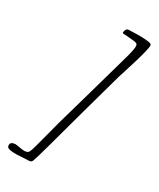

<svg xmlns="http://www.w3.org/2000/svg" viewBox="-227 -662 658 796"><g transform="rotate(30 101.5 -264.5)"><path d="M203.6 -414.1Q146 -208 99.6 -36.6Q78.6 40.5 71.3 61Q69.8 64.9 68.1 67.4Q66.4 69.8 63 71Q59.6 72.3 57.9 72.5Q56.2 72.8 50.5 73Q44.9 73.2 42.5 73.2Q3.4 75.7 -3.9 75.7Q-41 75.7 -46.9 67.4Q-50.3 62.5 -49.8 56.6Q-48.8 43 -30.8 41.5Q-30.3 41.5 -29.5 41.3Q-28.8 41 -28.3 41Q-22.9 41 -6.8 43.9Q9.3 46.9 17.1 46.9Q33.2 46.9 39.1 37.1Q42.5 31.7 51.8 -2.2Q61 -36.1 71.5 -76.7Q82 -117.2 84 -124.5Q97.7 -173.8 135.5 -305.7Q173.3 -437.5 192.9 -509.3Q196.8 -524.4 198.7 -533.2Q201.2 -543.9 202.1 -553.7Q202.6 -558.6 202.1 -562Q201.7 -566.9 199.2 -569.6Q196.8 -572.3 191.4 -573.7Q186 -575.2 180.9 -575.4Q175.8 -575.7 165.3 -576.7Q154.8 -577.6 146 -578.6Q142.1 -579.1 137.7 -579.1Q133.3 -579.1 132.1 -579.1Q130.9 -579.1 128.7 -580.1Q126.5 -581.1 127.2 -583.3Q127.9 -585.4 127.9 -589.4Q128.9 -593.8 130.6 -596.4Q132.3 -599.1 133.5 -600.8Q134.8 -602.5 138.2 -603.3Q141.6 -604 142.8 -604.2Q144 -604.5 149.4 -604.5Q154.8 -604.5 156.2 -604.5Q156.7 -604.5 168.5 -605Q180.2 -605.5 189.5 -605.5Q251 -605.5 252.4 -595.2Q253.9 -587.4 248.5 -565.4Q243.7 -544.4 234.1 -512Q224.6 -479.5 214.8 -449.5Q205.1 -419.4 203.6 -414.1Z"/></g></svg>

Font: Sintesa 4
Style: 4
Weight: 400
Version: Version 001.000